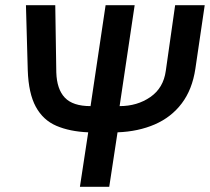

<svg xmlns="http://www.w3.org/2000/svg" viewBox="-20 -720 809 740"><path d="M288 0 320 -210Q249 -213 197.5 -235Q146 -257 118 -308.5Q90 -360 87 -449L80 -700H193L197 -441Q199 -376 230 -343.5Q261 -311 329 -311L387 -700H499L441 -311Q509 -311 559.5 -346Q610 -381 619 -447L655 -700H769L733 -455Q721 -375 680.5 -321.5Q640 -268 576.5 -240.5Q513 -213 433 -210L401 0Z"/></svg>

Font: Finlandica Medium
Style: Italic
Weight: 500
Italic angle: -8°
Designer: Niklas Ekholm, Juho Hiilivirta, Jaakko Suomalainen
Foundry: Helsinki Type Studio
Version: Version 1.063